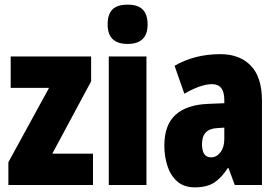

<svg xmlns="http://www.w3.org/2000/svg" viewBox="-20 -889 1196 826"><path d="M380 -93H16V-191L191 -511H26V-646H372V-539L205 -228H380Z M529 -869Q574 -869 594.5 -847.5Q615 -826 615 -784Q615 -700 529 -700Q443 -700 443 -784Q443 -827 463.5 -848Q484 -869 529 -869ZM610 -646V-93H448V-646Z M928 -656Q1011 -656 1059 -606.5Q1107 -557 1107 -456V-93H990L963 -166H960Q933 -124 901.5 -103.5Q870 -83 818 -83Q771 -83 742 -109Q713 -135 700 -176Q687 -217 687 -262Q687 -351 734.5 -394.5Q782 -438 873 -442L945 -445V-459Q945 -527 892 -527Q845 -527 773 -486L731 -606Q772 -630 821.5 -643Q871 -656 928 -656ZM915 -338Q849 -335 849 -269Q849 -212 888 -212Q912 -212 928.5 -234Q945 -256 945 -291V-340Z"/></svg>

Font: Noto Sans Kannada UI ExtraCondensed Black
Style: Regular
Weight: 900
Width: 2
Designer: Jelle Bosma - Monotype Design Team
Foundry: Monotype Imaging Inc.
Version: Version 2.005; ttfautohint (v1.8.4.7-5d5b)